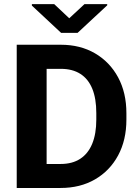

<svg xmlns="http://www.w3.org/2000/svg" viewBox="-20 -933 690 953"><path d="M127.4 0V-119.1H280.8Q338.9 -119.1 378.2 -144.8Q417.5 -170.4 437.7 -219.5Q458 -268.6 458 -339.4V-372.1Q458 -443.8 438 -492.7Q418 -541.5 378.7 -566.4Q339.4 -591.3 282.2 -591.3H124.5V-710.9H282.2Q378.4 -710.9 451.7 -668.2Q524.9 -625.5 566.2 -549.1Q607.4 -472.7 607.4 -371.1V-339.4Q607.4 -237.8 566.2 -161.4Q524.9 -85 451.4 -42.5Q377.9 0 280.8 0ZM211.4 0H63V-710.9H211.4ZM512.2 -906.7 365.2 -770H283.2L138.2 -905.3V-912.6H249L323.7 -842.3L399.4 -912.6H512.2Z"/></svg>

Font: Heebo
Style: Bold
Weight: 700
Designer: Oded Ezer
Foundry: Ezer Type House
Version: Version 3.100